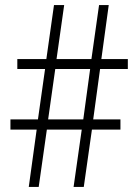

<svg xmlns="http://www.w3.org/2000/svg" viewBox="-20 -734 543 754"><path d="M373 -463H482V-502H378L407 -714H369L339 -502H202L232 -714H192L162 -502H48V-463H157L129 -265H21V-225H124L93 0H132L164 -225H301L269 0H309L341 -225H453V-265H346ZM169 -265 197 -463H334L307 -265Z"/></svg>

Font: Noto Sans Armenian Condensed ExtraLight
Style: Regular
Weight: 200
Width: 3
Designer: Monotype Design Team
Foundry: Monotype Imaging Inc.
Version: Version 2.008